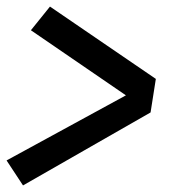

<svg xmlns="http://www.w3.org/2000/svg" viewBox="-25 -631 545 584"><path d="M45 -67 -5 -143 358 -341 69 -539 127 -611 449 -391 433 -289Z"/></svg>

Font: Iosevka Oblique
Style: Bold
Weight: 700
Italic angle: -9°
Monospace: yes
Designer: Belleve Invis
Foundry: Belleve Invis
Version: Version 32.5.0; ttfautohint (v1.8.4)